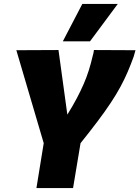

<svg xmlns="http://www.w3.org/2000/svg" viewBox="-20 -955 708 975"><path d="M165 0 202 -228 63 -700 277 -701 322 -373Q350 -418 370 -456Q390 -494 405 -528.5Q420 -563 431 -598Q442 -633 451 -672Q453 -678 454.5 -685.5Q456 -693 457 -701L668 -700Q666 -692 663.5 -684Q661 -676 659 -668Q645 -629 629 -591.5Q613 -554 592 -515Q571 -476 542.5 -433Q514 -390 476 -339.5Q438 -289 389 -228L351 0ZM299 -745 398 -935H578L437 -745Z"/></svg>

Font: Georama ExtraCondensed Thin ExtraBold
Style: Italic
Weight: 800
Italic angle: -9°
Version: Version 1.001